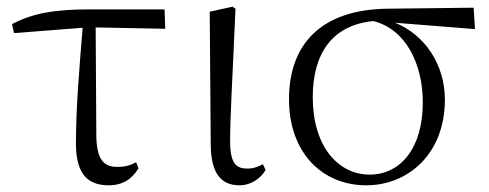

<svg xmlns="http://www.w3.org/2000/svg" viewBox="-20 -540 1461 574"><path d="M305 14C347 14 375 -5 394 -37L387 -55C371 -46 354 -41 331 -41C293 -41 270 -59 268 -130L266 -458L474 -454L472 -512H252C143 -512 79 -501 16 -468L22 -441L227 -457C218 -344 207 -221 207 -111C207 -20 242 14 305 14Z M696 14C733 14 762 -10 774 -32L766 -49C752 -42 739 -36 719 -36C687 -36 668 -51 668 -116C668 -195 674 -282 684 -514L675 -520L607 -505L610 -110C610 -19 643 14 696 14Z M1075 14C1200 14 1310 -80 1310 -242C1310 -346 1251 -436 1161 -472L1400 -453L1396 -517L1140 -514C939 -512 844 -407 844 -243C844 -84 943 14 1075 14ZM1096 -477C1193 -453 1244 -349 1244 -234C1244 -95 1176 -18 1085 -18C990 -18 915 -104 915 -249C915 -380 973 -465 1096 -477Z"/></svg>

Font: Noto Serif CJK KR Light
Style: Regular
Weight: 300
Designer: Ryoko NISHIZUKA 西塚涼子 (kana & ideographs); Frank Grießhammer (Latin, Greek & Cyrillic); Wenlong ZHANG 张文龙 (bopomofo); San
Foundry: Adobe
Version: Version 2.001;hotconv 1.1.0;makeotfexe 2.6.0